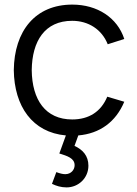

<svg xmlns="http://www.w3.org/2000/svg" viewBox="-20 -575 594 835"><path d="M269.5 240C321 240 364.5 199.5 364.5 145.5C364.5 102.5 339.5 75.5 304 59.5L320.5 14C414 6 483.5 -44.5 520.5 -132.5L446.5 -154.5C419.5 -89.5 367 -55.5 294 -55.5C178 -55.5 119.5 -140.5 118 -270C119.5 -396 174.5 -484.5 294 -484.5C364.5 -484.5 423 -447 448.5 -382.5L520.5 -405.5C490.5 -498 403.5 -555 294.5 -555C133 -555 42 -440 40 -270C42 -113 120.5 1 266.5 14L238 92.5C271.5 103 304.5 112.5 304.5 143.5C304.5 163 289.5 182.5 263.5 182.5C253 182.5 239.5 179 225 173.5L206 224.5C224.5 233.5 245.5 240 269.5 240Z"/></svg>

Font: Eudonet
Style: Regular
Weight: 400
Designer: Mikhail Sharanda
Foundry: Mikhail Sharanda
Version: Version 4.503;Glyphs 3.1.2 (3151)